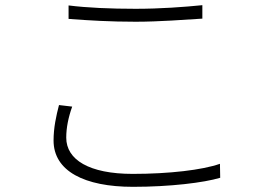

<svg xmlns="http://www.w3.org/2000/svg" viewBox="-20 -708 1040 742"><path d="M245 -687V-635C322 -629 407 -624 504 -624C595 -624 696 -632 762 -636V-688C693 -681 599 -674 504 -674C407 -674 316 -678 245 -687ZM259 -296 208 -302C197 -260 187 -214 187 -165C187 -47 306 14 494 14C637 14 768 -2 831 -21L830 -75C762 -51 633 -36 493 -36C324 -36 236 -91 236 -176C236 -214 244 -254 259 -296Z"/></svg>

Font: Noto Sans HK Light
Style: Regular
Weight: 300
Designer: Ryoko NISHIZUKA 西塚涼子 (kana, bopomofo & ideographs); Paul D. Hunt (Latin, Greek & Cyrillic); Sandoll Communications 산돌커뮤니
Foundry: Adobe
Version: Version 2.004;hotconv 1.0.118;makeotfexe 2.5.65603